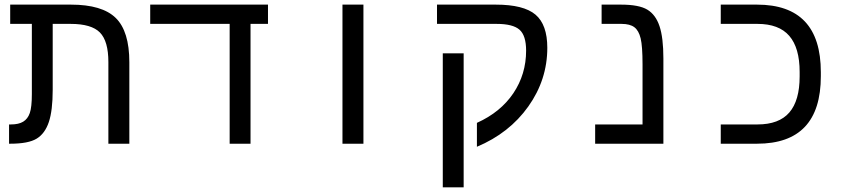

<svg xmlns="http://www.w3.org/2000/svg" viewBox="-20 -619 3641 827"><path d="M117.2 -516.1H23.9V-599.1H285.2Q419.9 -599.1 478.5 -541.7Q537.1 -484.4 537.1 -351.1V0H446.8V-352.1Q446.8 -441.9 410.4 -479Q374 -516.1 284.2 -516.1H207V-231.9Q207 -143.1 190.4 -93.5Q173.8 -43.9 138.2 -22Q102.5 0 23.9 0H19V-83H26.9Q60.5 -83 80.1 -95Q99.6 -106.9 108.4 -132.3Q117.2 -157.7 117.2 -213.9Z M1059.1 0H969.2V-516.1H627V-599.1H1134.3V-516.1H1059.1Z M1455.1 -599.1H1545.4V0H1455.1Z M1977.1 -389.2V188H1887.2V-389.2ZM1862.3 -599.1H2115.2Q2235.8 -599.1 2286.6 -555.9Q2337.4 -512.7 2337.4 -413.1Q2337.4 -275.4 2255.6 -160.4Q2173.8 -45.4 2034.2 13.2V-89.8Q2136.2 -135.7 2191.2 -217.5Q2246.1 -299.3 2246.1 -400.9Q2246.1 -466.3 2217.5 -491.2Q2189 -516.1 2119.1 -516.1H1862.3Z M2837.4 0H2543.5V-83H2747.6V-341.8Q2747.6 -419.9 2739.5 -453.6Q2731.4 -487.3 2712.4 -501.7Q2693.4 -516.1 2657.2 -516.1H2571.3V-599.1H2654.3Q2732.4 -599.1 2768.3 -577.4Q2804.2 -555.7 2820.8 -506.1Q2837.4 -456.5 2837.4 -367.2Z M3515.6 -291Q3515.6 0 3240.7 0H3084.5V-83H3242.7Q3335.4 -83 3379.9 -134.5Q3424.3 -186 3424.3 -290V-309.1Q3424.3 -413.1 3379.6 -464.6Q3335 -516.1 3242.7 -516.1H3084.5V-599.1H3240.7Q3515.6 -599.1 3515.6 -308.1Z"/></svg>

Font: Courier New
Style: Regular
Weight: 400
Designer: Steve Matteson
Foundry: Ascender Corporation
Version: Version 2.00.3